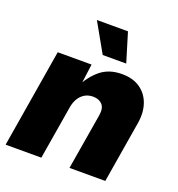

<svg xmlns="http://www.w3.org/2000/svg" viewBox="-137 -877 917 989"><g transform="rotate(20 321.5 -382.0)"><path d="M248 -293 199.2 0H3.4L92.8 -539.1H278.3L259.8 -398.9L247.6 -405.3Q277.8 -468.3 324.7 -507.6Q371.6 -546.9 443.4 -546.9Q503.9 -546.9 543.5 -519.3Q583 -491.7 599.4 -444.1Q615.7 -396.5 605.5 -336.4L549.8 0H353.5L404.8 -307.1Q411.6 -347.7 393.6 -367.2Q375.5 -386.7 343.3 -386.7Q316.9 -386.7 297.1 -374.8Q277.3 -362.8 264.9 -341.8Q252.4 -320.8 248 -293ZM315.4 -605 225.6 -764.2H396L444.3 -605Z"/></g></svg>

Font: Inter 18pt Black
Style: Italic
Weight: 900
Italic angle: -9.3988°
Designer: Rasmus Andersson
Foundry: rsms
Version: Version 4.001;git-66647c0bb